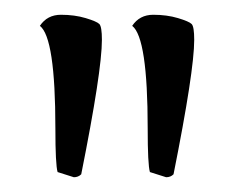

<svg xmlns="http://www.w3.org/2000/svg" viewBox="-20 -790 322 260"><path d="M243 -736Q243 -694 215 -554Q211 -550 205 -550L183 -557Q180 -567 180 -616Q180 -739 159 -755Q169 -770 187.5 -770Q206 -770 221 -765.5Q236 -761 239.5 -757.5Q243 -754 243 -736ZM118 -736Q118 -694 90 -554Q86 -550 80 -550L58 -557Q55 -567 55 -616Q55 -739 34 -755Q44 -770 62.5 -770Q81 -770 96 -765.5Q111 -761 114.5 -757.5Q118 -754 118 -736Z"/></svg>

Font: Esteban
Style: Regular
Weight: 400
Designer: Angelica Diaz Rivera
Foundry: Angelica Diaz Rivera
Version: Version 1.002